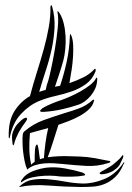

<svg xmlns="http://www.w3.org/2000/svg" viewBox="-20 -749 529 769"><path d="M369 -426Q368 -409 361 -393.5Q354 -378 343 -365Q332 -352 319.5 -343Q307 -334 295 -330Q263 -319 226.5 -311Q190 -303 156 -301Q153 -301 147.5 -301Q142 -301 141 -304Q140 -307 144.5 -310.5Q149 -314 149 -315Q163 -324 186 -333.5Q209 -343 225 -348Q237 -352 258 -361Q279 -370 300.5 -382Q322 -394 339.5 -407.5Q357 -421 363 -433Q366 -439 367 -438.5Q368 -438 369 -435.5Q370 -433 369.5 -429.5Q369 -426 369 -426ZM363 -464Q350 -431 324.5 -412.5Q299 -394 267.5 -383Q236 -372 201.5 -364.5Q167 -357 136 -344Q97 -328 63.5 -292Q30 -256 19 -197Q18 -195 16.5 -195.5Q15 -196 15 -200Q13 -265 38 -304Q63 -343 100 -364Q113 -413 128 -460.5Q143 -508 155.5 -553Q168 -598 175.5 -641Q183 -684 182 -723Q186 -729 185 -729Q186 -730 187 -726.5Q188 -723 189 -722Q200 -683 198.5 -642Q197 -601 188 -557.5Q179 -514 164.5 -470Q150 -426 137 -381Q143 -383 149 -385Q155 -387 163 -389Q165 -400 167.5 -408.5Q170 -417 173 -425Q176 -434 184 -470Q192 -506 199.5 -550Q207 -594 211 -635Q215 -676 211 -695Q209 -704 211 -704Q213 -704 214.5 -701.5Q216 -699 218 -697Q229 -680 235 -656Q241 -632 242.5 -605.5Q244 -579 241.5 -553Q239 -527 234 -508Q227 -482 218 -455Q209 -428 200 -401Q205 -403 210.5 -403.5Q216 -404 221 -406Q236 -451 247 -501Q258 -551 260 -607Q260 -612 263 -612Q264 -612 264 -610Q264 -608 266 -606Q272 -590 273 -568.5Q274 -547 272.5 -522Q271 -497 267 -470Q263 -443 258 -416Q287 -426 313.5 -439Q340 -452 359 -473Q360 -474 362 -473Q364 -472 363 -464ZM473 -127Q475 -125 473 -118Q466 -102 460 -90.5Q454 -79 438 -68Q432 -63 422 -59Q412 -55 403 -53Q394 -51 387 -51Q380 -51 379 -55Q379 -58 388 -63Q397 -68 401 -70Q409 -75 417 -79.5Q425 -84 433 -90Q442 -98 451.5 -106Q461 -114 469 -125Q471 -129 473 -127ZM100 -216Q97 -184 97.5 -152.5Q98 -121 105 -89Q109 -94 112 -96Q115 -98 119 -101Q119 -113 119 -125.5Q119 -138 120 -148Q121 -158 123 -164Q125 -170 129 -170Q130 -170 131.5 -165Q133 -160 134 -153.5Q135 -147 136 -140.5Q137 -134 137 -132L140 -111Q142 -112 146.5 -113.5Q151 -115 156 -116Q158 -145 162 -175.5Q166 -206 173 -236Q155 -231 136 -226Q117 -221 100 -216ZM422 -101Q422 -99 419 -98Q416 -97 414 -96Q370 -82 325.5 -84.5Q281 -87 233 -92Q215 -94 195.5 -95Q176 -96 157 -94.5Q138 -93 120.5 -87.5Q103 -82 89 -70Q82 -86 78.5 -104Q75 -122 73 -138.5Q71 -155 70.5 -169Q70 -183 70 -192Q70 -200 71 -209Q72 -218 78 -223Q113 -253 155 -268Q197 -283 242 -297Q270 -305 298 -315.5Q326 -326 352 -349Q355 -351 356.5 -349Q358 -347 356 -344Q352 -326 336 -311Q320 -296 299 -284.5Q278 -273 255 -264Q232 -255 214 -249Q203 -214 192.5 -181Q182 -148 171 -119Q190 -122 211.5 -123Q233 -124 251 -123.5Q269 -123 282.5 -122.5Q296 -122 300 -122Q329 -121 360 -115.5Q391 -110 414 -105Q422 -105 422 -101ZM477 -99Q479 -94 475 -92Q461 -58 441 -39.5Q421 -21 398.5 -12Q376 -3 351.5 -1.5Q327 0 303 0Q236 -1 172.5 -6Q109 -11 58 0H56Q80 -24 110 -29Q140 -34 173.5 -31Q207 -28 242 -21.5Q277 -15 310 -14Q352 -13 397 -31.5Q442 -50 473 -95Q474 -97 475.5 -98.5Q477 -100 477 -99ZM88 -275Q90 -272 84.5 -263.5Q79 -255 77 -253Q70 -244 65 -235.5Q60 -227 55 -219Q50 -209 44.5 -196.5Q39 -184 36 -170Q36 -169 34.5 -167.5Q33 -166 33 -167Q30 -171 30 -175V-177Q27 -194 28.5 -207.5Q30 -221 41 -240Q45 -247 52 -254.5Q59 -262 66 -268Q73 -274 79.5 -276.5Q86 -279 88 -275ZM321 -49Q321 -47 316.5 -46Q312 -45 310 -45Q295 -42 269.5 -41.5Q244 -41 223 -42Q218 -43 200 -44.5Q182 -46 158.5 -45Q135 -44 111 -39Q87 -34 70 -22Q64 -16 64 -21Q63 -22 65 -25.5Q67 -29 68 -30Q82 -52 112 -63.5Q142 -75 171 -78Q203 -81 240 -74.5Q277 -68 310 -58Q311 -58 316 -55Q321 -52 321 -49Z"/></svg>

Font: mr_AkronimG
Style: Regular
Weight: 400
Version: Version 1.002 April 14, 2020